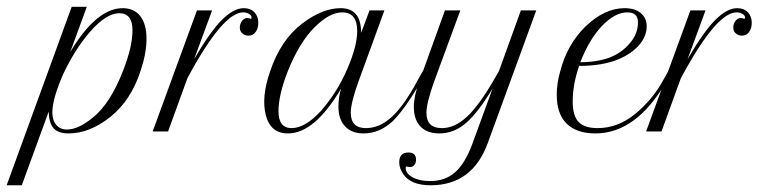

<svg xmlns="http://www.w3.org/2000/svg" viewBox="-144 -391 2292 571"><path d="M-79.2 160H-124.2L69.2 -370.8H114.2L65 -236.7Q143.3 -366.7 220.8 -366.7Q255 -366.7 273.3 -342.9Q291.7 -319.2 291.7 -275.8Q291.7 -233.3 275 -183.3Q246.7 -93.3 184.2 -43.3Q122.5 5.8 60 5.8Q29.2 5.8 15.4 -9.6Q1.7 -25 0.8 -59.2ZM250 -300.8Q250 -351.7 210.8 -351.7Q171.7 -351.7 122.5 -295Q77.5 -242.5 43.3 -169.2Q11.7 -96.7 11.7 -56.7Q11.7 -33.3 23.3 -19.6Q35 -5.8 55 -5.8Q89.2 -5.8 132.5 -41.7Q184.2 -83.3 221.7 -180Q250 -251.7 250 -300.8Z M601.7 -335Q604.2 -335 604.2 -339.2Q604.2 -345 596.7 -349.6Q589.2 -354.2 579.2 -354.2Q552.5 -354.2 517.5 -316.7Q477.5 -273.3 428.3 -185.8L413.3 -158.3L355.8 0H310L441.7 -360H486.7L433.3 -215Q480.8 -296.7 515.8 -331.7Q550.8 -366.7 580.8 -366.7Q600.8 -366.7 612.5 -354.6Q624.2 -342.5 624.2 -323.3Q624.2 -306.7 616.2 -295.8Q608.3 -285 595 -285Q584.2 -285 576.7 -291.7Q569.2 -298.3 569.2 -309.2Q569.2 -320 575.8 -328.8Q582.5 -337.5 591.7 -337.5L595 -336.7H598.3Q600 -335 601.7 -335Z M712.5 5.8Q660.8 5.8 646.7 -47.9Q632.5 -101.7 659.2 -178.3Q690.8 -273.3 755.8 -321.7Q815 -366.7 869.2 -366.7Q930 -366.7 930 -293.3L955 -360H999.2L921.7 -147.5Q899.2 -85 899.2 -55.8Q899.2 -10 944.2 -10Q985 -10 1021.7 -43.8Q1058.3 -77.5 1098.3 -152.5L1114.2 -180.8L1122.5 -174.2L1106.7 -146.7Q1059.2 -65 1022.5 -29.2Q983.3 5.8 937.5 5.8Q901.7 5.8 882.1 -15.4Q862.5 -36.7 862.5 -73.3Q862.5 -103.3 870.8 -128.3Q791.7 5.8 712.5 5.8ZM684.2 -60Q684.2 -10 723.3 -10Q764.2 -10 811.7 -62.5Q860 -118.3 888.3 -185Q918.3 -253.3 918.3 -299.2Q918.3 -354.2 873.3 -354.2Q835.8 -354.2 790.8 -309.2Q746.7 -265 712.5 -180.8Q684.2 -109.2 684.2 -60Z M1086.7 -73.3Q1086.7 -105 1102.5 -147.5L1179.2 -360H1225L1146.7 -147.5Q1124.2 -84.2 1124.2 -55.8Q1124.2 -10 1170 -10Q1208.3 -10 1244.6 -43.8Q1280.8 -77.5 1324.2 -152.5L1340 -180L1405 -360H1450.8L1306.7 34.2Q1260.8 160 1136.7 160Q1078.3 160 1055.8 127.5Q1043.3 110 1043.3 91.7Q1043.3 62.5 1070.8 62.5Q1093.3 62.5 1093.3 84.2Q1093.3 93.3 1088.3 99.6Q1083.3 105.8 1075 105.8Q1073.3 105.8 1069.2 105L1065.8 104.2Q1062.5 104.2 1062.5 108.3Q1062.5 125 1082.9 136.2Q1103.3 147.5 1135 147.5Q1180 147.5 1209.6 121.2Q1239.2 95 1260.8 36.7L1320.8 -127.5Q1276.7 -55 1242.5 -25.8Q1206.7 5.8 1162.5 5.8Q1125.8 5.8 1106.2 -15Q1086.7 -35.8 1086.7 -73.3Z M1836.7 -146.7Q1747.5 5.8 1626.7 5.8Q1570.8 5.8 1541.2 -23.3Q1511.7 -52.5 1511.7 -109.2Q1511.7 -142.5 1521.7 -177.5Q1542.5 -259.2 1597.5 -312.5Q1654.2 -366.7 1713.3 -366.7Q1744.2 -366.7 1761.7 -352.1Q1779.2 -337.5 1779.2 -312.5Q1779.2 -283.3 1757.1 -257.5Q1735 -231.7 1695.8 -215Q1648.3 -195 1578.3 -195Q1559.2 -140 1559.2 -89.2Q1559.2 -46.7 1576.7 -28.3Q1594.2 -10 1633.3 -10Q1692.5 -10 1743.3 -50.8Q1796.7 -94.2 1828.3 -152.5L1844.2 -180.8L1852.5 -174.2ZM1753.3 -325Q1753.3 -354.2 1721.7 -354.2Q1684.2 -354.2 1645 -312.5Q1608.3 -273.3 1581.7 -205.8Q1643.3 -206.7 1680.8 -225Q1710.8 -239.2 1732.5 -266.7Q1753.3 -292.5 1753.3 -325Z M2069.2 -335Q2071.7 -335 2071.7 -339.2Q2071.7 -345 2064.2 -349.6Q2056.7 -354.2 2046.7 -354.2Q2020 -354.2 1985 -316.7Q1945 -273.3 1895.8 -185.8L1880.8 -158.3L1823.3 0H1777.5L1909.2 -360H1954.2L1900.8 -215Q1948.3 -296.7 1983.3 -331.7Q2018.3 -366.7 2048.3 -366.7Q2068.3 -366.7 2080 -354.6Q2091.7 -342.5 2091.7 -323.3Q2091.7 -306.7 2083.8 -295.8Q2075.8 -285 2062.5 -285Q2051.7 -285 2044.2 -291.7Q2036.7 -298.3 2036.7 -309.2Q2036.7 -320 2043.3 -328.8Q2050 -337.5 2059.2 -337.5L2062.5 -336.7H2065.8Q2067.5 -335 2069.2 -335Z"/></svg>

Font: Sirivennela
Style: Regular
Weight: 400
Designer: Appaji Ambarisha Darbha
Foundry: Appaji Ambarisha Darbha
Version: Version 1.00; ttfautohint (v1.8.4.7-5d5b)